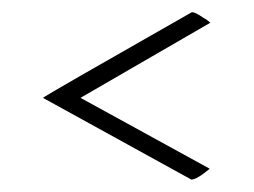

<svg xmlns="http://www.w3.org/2000/svg" viewBox="-20 -553 412 312"><path d="M321.8 -516.1 110.8 -394 320.8 -278.8Q299.8 -261.2 291 -261.2Q290.5 -261.2 290 -261.7Q289.6 -262.2 289.1 -262.2L49.8 -394Q53.2 -397.5 290 -532.2Q290.5 -532.2 291 -532.7Q291.5 -533.2 292 -533.2Q295.9 -533.2 303.2 -528.8Q310.5 -524.4 316.4 -520.5Z"/></svg>

Font: Anticva
Style: Regular
Weight: 400
Version: Version 1.000